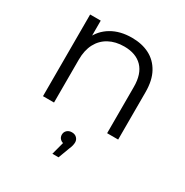

<svg xmlns="http://www.w3.org/2000/svg" viewBox="-178 -674 1031 1070"><g transform="rotate(30 338.0 -139.0)"><path d="M99.1 0V-525.5H167.3V-381.3L156.2 -407.6Q181.5 -465.4 236.1 -497.8Q290.7 -530.2 366.7 -530.2Q431.3 -530.2 479.6 -505.4Q527.8 -480.6 555.3 -430.6Q582.8 -380.7 582.8 -305V0H511.8V-297.6Q511.8 -381.2 470.5 -423.8Q429.1 -466.4 354.1 -466.4Q298 -466.4 256.4 -443.8Q214.8 -421.1 192.4 -378.7Q170.1 -336.2 170.1 -275.9V0ZM304.9 251.8 333.4 144.2 340.1 172.2Q321 172.2 309.1 161.1Q297.1 150 297.1 133.2Q297.1 116 309.1 104.8Q321.2 93.6 340.1 93.6Q360 93.6 371.6 105.5Q383.1 117.4 383.1 133.2Q383.1 142.9 380.5 154Q378 165.1 372 178.2L344.5 251.8Z"/></g></svg>

Font: Montserrat Alternates Thin
Style: Regular
Weight: 100
Designer: Julieta Ulanovsky
Foundry: Julieta Ulanovsky
Version: Version 9.000